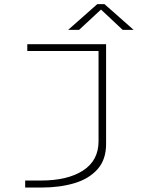

<svg xmlns="http://www.w3.org/2000/svg" viewBox="-20 -708 740 904"><path d="M98.5 175V142H172Q298.5 142 371.2 94.8Q444 47.5 444 -43V-468H108.5V-500H479.5V-30Q479.5 43.5 439.2 88.8Q399 134 330.2 154.5Q261.5 175 175.5 175ZM301 -567.5 438 -688.5H472L609 -567.5H557.5L455.5 -663L352.5 -567.5Z"/></svg>

Font: Trispace SemiExpanded Thin
Style: Regular
Weight: 100
Width: 6
Designer: Tyler Finck
Foundry: Etcetera Type Company
Version: Version 1.210; ttfautohint (v1.8.3)